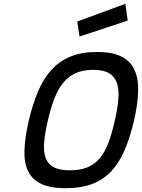

<svg xmlns="http://www.w3.org/2000/svg" viewBox="-20 -978 746 1009"><path d="M347 -83Q401 -83 439 -98.5Q477 -114 504 -146Q531 -178 549.5 -227Q568 -276 583 -343Q598 -407 602 -457Q606 -507 594.5 -541.5Q583 -576 553 -593.5Q523 -611 469 -611Q415 -611 377 -593.5Q339 -576 311.5 -542Q284 -508 265 -458Q246 -408 231 -343Q216 -278 212 -229Q208 -180 220 -147.5Q232 -115 262.5 -99Q293 -83 347 -83ZM325 11Q245 11 197 -11.5Q149 -34 127.5 -79Q106 -124 108.5 -190Q111 -256 131 -343Q151 -429 179.5 -496.5Q208 -564 250 -610.5Q292 -657 351 -681Q410 -705 490 -705Q570 -705 618 -681Q666 -657 687 -610.5Q708 -564 706 -497Q704 -430 684 -343Q663 -254 634.5 -188Q606 -122 564 -77.5Q522 -33 464 -11Q406 11 325 11ZM639 -958 651 -870 398 -786 386 -865Z"/></svg>

Font: Panefresco 600wt
Style: Italic
Weight: 600
Foundry: Campivisivi & Chank Co
Version: Version 1.000